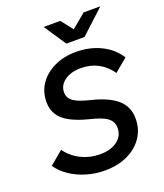

<svg xmlns="http://www.w3.org/2000/svg" viewBox="-170 -1054 1006 1181"><g transform="rotate(-20 333.5 -463.5)"><path d="M13 -123 100 -196Q138 -144 195 -116Q252 -88 317 -88Q388 -88 430.5 -120Q473 -152 473 -204Q473 -245 441.5 -269.5Q410 -294 331 -313Q218 -341 167 -385.5Q116 -430 116 -503Q116 -569 151.5 -620.5Q187 -672 249.5 -701.5Q312 -731 391 -731Q480 -731 553 -695.5Q626 -660 667 -595L582 -524Q509 -627 385 -627Q321 -627 279.5 -597.5Q238 -568 238 -521Q238 -485 268.5 -462.5Q299 -440 378 -421Q491 -393 544 -345Q597 -297 597 -220Q597 -151 560.5 -97.5Q524 -44 460 -14Q396 16 312 16Q249 16 191 -1.5Q133 -19 87 -50Q41 -81 13 -123ZM354 -799 258 -943H367L427 -866L520 -943H629L473 -799Z"/></g></svg>

Font: Wix Madefor Text SemiBold
Style: Italic
Weight: 600
Italic angle: -12°
Designer: Dalton Maag Ltd
Foundry: Dalton Maag Ltd
Version: Version 3.100